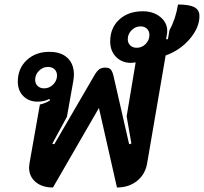

<svg xmlns="http://www.w3.org/2000/svg" viewBox="-20 -823 905 852"><path d="M109 -80Q109 -85 111 -99L157 -359Q186 -366 202 -378L199 -384Q177 -372 146 -372Q108 -372 83.5 -396.5Q59 -421 59 -461Q59 -519 98.5 -556Q138 -593 199 -593Q251 -593 279.5 -566Q308 -539 308 -492Q308 -479 305 -462L277 -305L212 -185L221 -183L399 -489Q410 -508 420.5 -515.5Q431 -523 447 -523Q463 -523 470.5 -515.5Q478 -508 483 -489L553 -183L563 -186L542 -307L582 -546Q568 -544 562 -544Q521 -544 495 -570.5Q469 -597 469 -639Q469 -699 509 -736Q549 -773 614 -773Q660 -773 691 -748Q722 -723 722 -686Q722 -677 721 -673L717 -649H725L732 -689Q759 -737 770 -803Q820 -803 842.5 -791Q865 -779 865 -752Q865 -700 821.5 -649.5Q778 -599 715 -577L633 -99Q625 -50 588.5 -20.5Q552 9 499 9L419 -344L215 9Q167 9 138 -15.5Q109 -40 109 -80ZM643 -668Q643 -685 632 -695.5Q621 -706 604 -706Q581 -706 564 -689Q547 -672 547 -649Q547 -632 558 -621.5Q569 -611 587 -611Q610 -611 626.5 -628Q643 -645 643 -668ZM233 -488Q233 -505 222 -515.5Q211 -526 193 -526Q170 -526 153 -509Q136 -492 136 -469Q136 -452 147 -441.5Q158 -431 176 -431Q199 -431 216 -448Q233 -465 233 -488Z"/></svg>

Font: K2D ExtraBold
Style: Italic
Weight: 800
Italic angle: -10°
Designer: Katatrad Aksorn Co.,Ltd.
Foundry: Cadson Demak Co.,Ltd.
Version: Version 1.000; ttfautohint (v1.6)